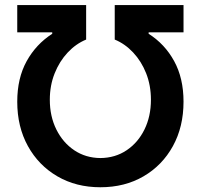

<svg xmlns="http://www.w3.org/2000/svg" viewBox="-20 -748 813 777"><path d="M49.8 -336.4Q49.8 -431.6 87.9 -500.5Q126 -569.3 191.4 -611.3V-617.2H49.8V-727.5H328.6V-587.9Q287.1 -570.8 253.9 -535.4Q220.7 -500 201.2 -451.2Q181.6 -402.3 181.6 -344.2Q181.6 -277.3 208 -224.1Q234.4 -170.9 280.5 -139.9Q326.7 -108.9 386.2 -108.4Q446.3 -108.9 492.4 -139.9Q538.6 -170.9 564.7 -224.1Q590.8 -277.3 590.8 -344.2Q590.8 -402.3 571.5 -451.2Q552.2 -500 519 -535.4Q485.8 -570.8 444.3 -587.9V-727.5H722.7V-617.2H581.5V-611.3Q647 -569.8 684.8 -500.7Q722.7 -431.6 722.7 -336.4Q722.7 -234.9 679.7 -156.7Q636.7 -78.6 560.8 -34.4Q484.9 9.8 386.2 9.8Q288.1 9.8 212.2 -34.4Q136.2 -78.6 93 -156.7Q49.8 -234.9 49.8 -336.4Z"/></svg>

Font: Inter Semi Bold
Style: Regular
Weight: 600
Designer: Rasmus Andersson
Foundry: rsms
Version: Version 4.000;git-e0f93cc